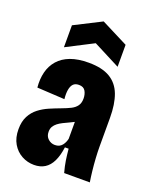

<svg xmlns="http://www.w3.org/2000/svg" viewBox="-143 -835 743 928"><g transform="rotate(20 228.5 -370.5)"><path d="M147 13Q113 13 83.5 -3Q54 -19 36 -49.5Q18 -80 18 -124Q18 -164 32.5 -191.5Q47 -219 70.5 -237Q94 -255 122 -267Q150 -279 177 -289Q204 -299 223 -308.5Q242 -318 252.5 -332.5Q263 -347 263 -370Q263 -392 253.5 -408.5Q244 -425 220 -425Q201 -425 191 -414.5Q181 -404 177.5 -384Q174 -364 177 -336L35 -344Q31 -387 40 -423Q49 -459 72.5 -486Q96 -513 134.5 -527.5Q173 -542 228 -542Q297 -542 338 -517.5Q379 -493 397 -445Q415 -397 415 -326V-179Q415 -152 417 -119.5Q419 -87 422.5 -55.5Q426 -24 430 0H298Q289 -33 285 -59.5Q281 -86 278 -118H259Q253 -74 239 -45Q225 -16 202 -1.5Q179 13 147 13ZM209 -112Q222 -112 231 -116.5Q240 -121 246 -128.5Q252 -136 256 -145Q260 -154 262 -163V-280L295 -272Q283 -261 268 -253Q253 -245 237.5 -238Q222 -231 208 -224Q194 -217 183 -208.5Q172 -200 165.5 -189Q159 -178 159 -162Q159 -139 174 -125.5Q189 -112 209 -112ZM89 -571V-684L227 -754L365 -684V-571L227 -642Z"/></g></svg>

Font: Bricolage Grotesque 24pt Condensed ExtraBold
Style: Regular
Weight: 800
Width: 3
Designer: Mathieu Triay
Foundry: Atelier Triay
Version: Version 1.001;gftools[0.9.33.dev8+g029e19f]